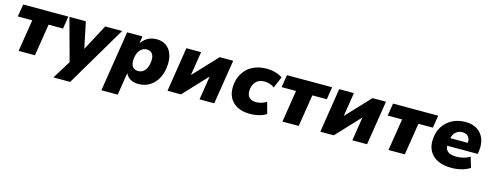

<svg xmlns="http://www.w3.org/2000/svg" viewBox="-24 -1204 5321 2079"><g transform="rotate(15 2636.5 -164.5)"><path d="M135 0 192 -358H30L53 -498H559L537 -358H375L318 0Z M573 180 720 -57 711 16 571 -498H755L822 -177H801L972 -498H1162L761 180Z M1111 180 1218 -498H1390L1377 -415H1375Q1396 -446 1422.5 -467.5Q1449 -489 1481 -499Q1513 -509 1547 -509Q1610 -509 1653 -479.5Q1696 -450 1717 -397Q1738 -344 1734 -274Q1730 -192 1698 -127.5Q1666 -63 1610 -26Q1554 11 1478 11Q1424 11 1386 -12.5Q1348 -36 1331 -78H1335L1294 180ZM1440 -124Q1474 -124 1498 -142.5Q1522 -161 1536 -194.5Q1550 -228 1552 -271Q1555 -320 1534.5 -347Q1514 -374 1473 -374Q1440 -374 1415.5 -355.5Q1391 -337 1376.5 -304Q1362 -271 1360 -227Q1357 -178 1378 -151Q1399 -124 1440 -124Z M1804 0 1882 -498H2047L2001 -206H1982L2256 -498H2407L2328 0H2163L2209 -293H2229L1955 0Z M2730 11Q2644 11 2586 -20Q2528 -51 2500 -106.5Q2472 -162 2477 -234Q2480 -292 2501.5 -342Q2523 -392 2561.5 -429.5Q2600 -467 2655.5 -488Q2711 -509 2782 -509Q2834 -509 2881.5 -495.5Q2929 -482 2959 -459L2906 -333Q2885 -349 2854 -359Q2823 -369 2793 -369Q2759 -369 2734.5 -358Q2710 -347 2694 -328Q2678 -309 2669.5 -284.5Q2661 -260 2660 -232Q2657 -185 2682.5 -157Q2708 -129 2763 -129Q2791 -129 2821.5 -138.5Q2852 -148 2877 -164L2912 -37Q2892 -22 2862 -11Q2832 0 2798 5.5Q2764 11 2730 11Z M3092 0 3149 -358H2987L3010 -498H3516L3494 -358H3332L3275 0Z M3517 0 3595 -498H3760L3714 -206H3695L3969 -498H4120L4041 0H3876L3922 -293H3942L3668 0Z M4281 0 4338 -358H4176L4199 -498H4705L4683 -358H4521L4464 0Z M4987 11Q4896 11 4833.5 -19.5Q4771 -50 4740.5 -105.5Q4710 -161 4715 -234Q4719 -317 4757.5 -378.5Q4796 -440 4861 -474.5Q4926 -509 5009 -509Q5090 -509 5143 -474.5Q5196 -440 5219 -379Q5242 -318 5230 -238L5226 -209H4860L4873 -297H5103L5089 -284Q5094 -317 5086 -341.5Q5078 -366 5058 -379.5Q5038 -393 5005 -393Q4973 -393 4949 -378.5Q4925 -364 4910.5 -339Q4896 -314 4891 -281L4885 -247Q4879 -205 4890 -176.5Q4901 -148 4931 -134Q4961 -120 5008 -120Q5048 -120 5089 -130.5Q5130 -141 5159 -161L5195 -44Q5155 -17 5100 -3Q5045 11 4987 11Z"/></g></svg>

Font: Nunito Sans 10pt Black
Style: Italic
Weight: 900
Italic angle: -9°
Designer: Vernon Adams
Foundry: Vernon Adams
Version: Version 3.101;gftools[0.9.27]